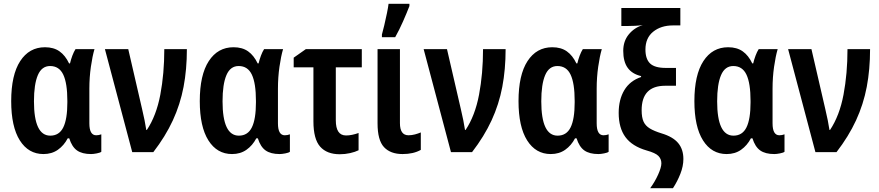

<svg xmlns="http://www.w3.org/2000/svg" viewBox="-20 -802 4635 1012"><path d="M209 10Q130 10 84.5 -62Q39 -134 39 -269Q39 -407 86.5 -480Q134 -553 217 -553Q263 -553 293.5 -531.5Q324 -510 344 -468H349Q354 -489 361.5 -509Q369 -529 378 -543H478Q467 -506 459 -450Q451 -394 451 -335V-152Q451 -89 487 -89Q501 -89 514 -94V-2Q508 3 490 6.5Q472 10 460 10Q413 10 386 -9Q359 -28 345 -73H337Q317 -35 285 -12.5Q253 10 209 10ZM245 -87Q292 -87 313.5 -130.5Q335 -174 335 -262V-270Q335 -363 313.5 -408.5Q292 -454 244 -454Q200 -454 179.5 -406Q159 -358 159 -268Q159 -87 245 -87Z M533 -543H656L729 -227Q736 -198 742 -168Q748 -138 751 -117H754Q804 -192 825 -303Q846 -414 846 -543H965Q965 -436 947.5 -344Q930 -252 891 -167.5Q852 -83 788 0H677Z M1203 10Q1124 10 1078.5 -62Q1033 -134 1033 -269Q1033 -407 1080.5 -480Q1128 -553 1211 -553Q1257 -553 1287.5 -531.5Q1318 -510 1338 -468H1343Q1348 -489 1355.5 -509Q1363 -529 1372 -543H1472Q1461 -506 1453 -450Q1445 -394 1445 -335V-152Q1445 -89 1481 -89Q1495 -89 1508 -94V-2Q1502 3 1484 6.5Q1466 10 1454 10Q1407 10 1380 -9Q1353 -28 1339 -73H1331Q1311 -35 1279 -12.5Q1247 10 1203 10ZM1239 -87Q1286 -87 1307.5 -130.5Q1329 -174 1329 -262V-270Q1329 -363 1307.5 -408.5Q1286 -454 1238 -454Q1194 -454 1173.5 -406Q1153 -358 1153 -268Q1153 -87 1239 -87Z M1887 -543V-447H1750V-168Q1750 -88 1804 -88Q1820 -88 1836.5 -91.5Q1853 -95 1870 -101V-10Q1852 -1 1825.5 5Q1799 11 1771 11Q1703 11 1667.5 -29Q1632 -69 1632 -163V-447H1528V-498L1592 -543Z M2088 -543V-153Q2088 -89 2133 -89Q2150 -89 2167 -93.5Q2184 -98 2198 -104V-12Q2159 10 2102 10Q2038 10 2004 -26.5Q1970 -63 1970 -152V-543ZM1993 -606V-620Q1998 -637 2005.5 -669Q2013 -701 2019.5 -732.5Q2026 -764 2028 -782H2138V-770Q2124 -734 2104.5 -689.5Q2085 -645 2063 -606Z M2213 -543H2336L2409 -227Q2416 -198 2422 -168Q2428 -138 2431 -117H2434Q2484 -192 2505 -303Q2526 -414 2526 -543H2645Q2645 -436 2627.5 -344Q2610 -252 2571 -167.5Q2532 -83 2468 0H2357Z M2883 10Q2804 10 2758.5 -62Q2713 -134 2713 -269Q2713 -407 2760.5 -480Q2808 -553 2891 -553Q2937 -553 2967.5 -531.5Q2998 -510 3018 -468H3023Q3028 -489 3035.5 -509Q3043 -529 3052 -543H3152Q3141 -506 3133 -450Q3125 -394 3125 -335V-152Q3125 -89 3161 -89Q3175 -89 3188 -94V-2Q3182 3 3164 6.5Q3146 10 3134 10Q3087 10 3060 -9Q3033 -28 3019 -73H3011Q2991 -35 2959 -12.5Q2927 10 2883 10ZM2919 -87Q2966 -87 2987.5 -130.5Q3009 -174 3009 -262V-270Q3009 -363 2987.5 -408.5Q2966 -454 2918 -454Q2874 -454 2853.5 -406Q2833 -358 2833 -268Q2833 -87 2919 -87Z M3241 -207Q3241 -277 3270.5 -326.5Q3300 -376 3359 -396V-401Q3312 -412 3288.5 -444.5Q3265 -477 3265 -534Q3265 -585 3294 -620.5Q3323 -656 3368 -670Q3349 -667 3328 -666Q3307 -665 3288 -665H3255V-760H3566V-668H3527Q3464 -668 3423 -635Q3382 -602 3382 -541Q3382 -491 3406.5 -467.5Q3431 -444 3489 -444H3543V-350H3486Q3362 -350 3362 -221Q3362 -183 3372 -161Q3382 -139 3405 -125Q3428 -111 3467 -99Q3527 -81 3554.5 -48Q3582 -15 3582 36Q3582 74 3566 114.5Q3550 155 3527 190H3407Q3432 156 3449 118Q3466 80 3466 59Q3466 36 3450.5 20Q3435 4 3388 -9Q3312 -31 3276.5 -79.5Q3241 -128 3241 -207Z M3810 10Q3731 10 3685.5 -62Q3640 -134 3640 -269Q3640 -407 3687.5 -480Q3735 -553 3818 -553Q3864 -553 3894.5 -531.5Q3925 -510 3945 -468H3950Q3955 -489 3962.5 -509Q3970 -529 3979 -543H4079Q4068 -506 4060 -450Q4052 -394 4052 -335V-152Q4052 -89 4088 -89Q4102 -89 4115 -94V-2Q4109 3 4091 6.5Q4073 10 4061 10Q4014 10 3987 -9Q3960 -28 3946 -73H3938Q3918 -35 3886 -12.5Q3854 10 3810 10ZM3846 -87Q3893 -87 3914.5 -130.5Q3936 -174 3936 -262V-270Q3936 -363 3914.5 -408.5Q3893 -454 3845 -454Q3801 -454 3780.5 -406Q3760 -358 3760 -268Q3760 -87 3846 -87Z M4134 -543H4257L4330 -227Q4337 -198 4343 -168Q4349 -138 4352 -117H4355Q4405 -192 4426 -303Q4447 -414 4447 -543H4566Q4566 -436 4548.5 -344Q4531 -252 4492 -167.5Q4453 -83 4389 0H4278Z"/></svg>

Font: Avrile Sans Condensed SemiBold
Style: Regular
Weight: 600
Width: 3
Designer: Monotype Design Team
Foundry: Monotype Imaging Inc.
Version: Version 2.001;September 10, 2019;FontCreator 11.5.0.2425 64-